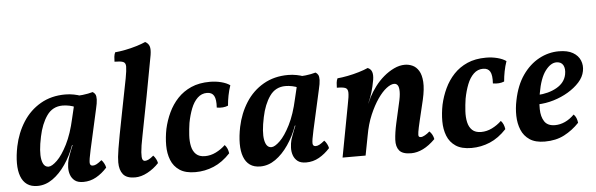

<svg xmlns="http://www.w3.org/2000/svg" viewBox="-47 -865 3196 1030"><g transform="rotate(-5 1551.0 -350.5)"><path d="M456 -467Q465 -462 470 -453Q475 -444 474.5 -425.5Q474 -407 466 -374L418 -159Q406 -105 407 -89.5Q408 -74 423 -74Q433 -74 444 -80Q455 -86 471 -99Q479 -91 485 -79.5Q491 -68 493 -57Q466 -27 434 -9Q402 9 365 9Q335 9 319 -3.5Q303 -16 296 -35.5Q289 -55 290 -77.5Q291 -100 296 -119Q300 -130 305 -145Q310 -160 316.5 -175Q323 -190 328 -202L362 -360L339 -454Q372 -453 402 -456.5Q432 -460 456 -467ZM392 -452 358 -394Q345 -401 325.5 -405Q306 -409 289 -409Q235 -409 204 -365Q173 -321 159 -253Q142 -173 150 -131Q158 -89 186 -89Q204 -89 232 -116Q260 -143 288 -198.5Q316 -254 334 -336L353 -416L394 -409L343 -193H321Q301 -137 269.5 -91Q238 -45 199.5 -18Q161 9 118 9Q84 9 62 -6.5Q40 -22 29 -51.5Q18 -81 18 -122Q18 -163 28 -212Q43 -284 80 -342Q117 -400 175 -433.5Q233 -467 308 -467Q332 -467 354.5 -462.5Q377 -458 392 -452Z M643 9Q598 9 579 -14.5Q560 -38 560 -79Q560 -92 561.5 -108.5Q563 -125 567.5 -152.5Q572 -180 580.5 -226Q589 -272 603.5 -344.5Q618 -417 639 -525Q647 -568 647 -588Q647 -608 633 -613.5Q619 -619 587 -619Q587 -632 588.5 -645.5Q590 -659 595 -669Q619 -671 650 -677Q681 -683 710.5 -692Q740 -701 760 -710Q777 -701 782.5 -685Q788 -669 783 -638Q763 -527 742.5 -420Q722 -313 702 -211Q690 -152 688 -122.5Q686 -93 690.5 -84Q695 -75 704 -75Q713 -75 724 -80.5Q735 -86 750 -99Q758 -91 764 -79.5Q770 -68 772 -57Q745 -28 710.5 -9.5Q676 9 643 9Z M968 9Q915 9 883.5 -12Q852 -33 838 -68.5Q824 -104 824 -147.5Q824 -191 833 -236Q843 -281 862.5 -322.5Q882 -364 912.5 -396.5Q943 -429 986 -448Q1029 -467 1087 -467Q1119 -467 1148 -459.5Q1177 -452 1195 -439Q1186 -413 1180.5 -385Q1175 -357 1173 -331Q1147 -320 1112 -326Q1115 -370 1104 -389.5Q1093 -409 1066 -409Q1037 -409 1015.5 -388.5Q994 -368 980.5 -333.5Q967 -299 959 -257Q954 -224 952 -191Q950 -158 956 -131Q962 -104 979 -88Q996 -72 1027 -72Q1057 -72 1085.5 -86Q1114 -100 1137 -122Q1146 -112 1150.5 -101Q1155 -90 1157 -76Q1115 -31 1067.5 -11Q1020 9 968 9Z M1656 -467Q1665 -462 1670 -453Q1675 -444 1674.5 -425.5Q1674 -407 1666 -374L1618 -159Q1606 -105 1607 -89.5Q1608 -74 1623 -74Q1633 -74 1644 -80Q1655 -86 1671 -99Q1679 -91 1685 -79.5Q1691 -68 1693 -57Q1666 -27 1634 -9Q1602 9 1565 9Q1535 9 1519 -3.5Q1503 -16 1496 -35.5Q1489 -55 1490 -77.5Q1491 -100 1496 -119Q1500 -130 1505 -145Q1510 -160 1516.5 -175Q1523 -190 1528 -202L1562 -360L1539 -454Q1572 -453 1602 -456.5Q1632 -460 1656 -467ZM1592 -452 1558 -394Q1545 -401 1525.5 -405Q1506 -409 1489 -409Q1435 -409 1404 -365Q1373 -321 1359 -253Q1342 -173 1350 -131Q1358 -89 1386 -89Q1404 -89 1432 -116Q1460 -143 1488 -198.5Q1516 -254 1534 -336L1553 -416L1594 -409L1543 -193H1521Q1501 -137 1469.5 -91Q1438 -45 1399.5 -18Q1361 9 1318 9Q1284 9 1262 -6.5Q1240 -22 1229 -51.5Q1218 -81 1218 -122Q1218 -163 1228 -212Q1243 -284 1280 -342Q1317 -400 1375 -433.5Q1433 -467 1508 -467Q1532 -467 1554.5 -462.5Q1577 -458 1592 -452Z M1761 0 1814 -282Q1823 -325 1822.5 -345Q1822 -365 1808.5 -370.5Q1795 -376 1763 -376Q1763 -389 1764.5 -402.5Q1766 -416 1771 -426Q1795 -428 1826 -434Q1857 -440 1887 -449Q1917 -458 1937 -467Q1954 -460 1959.5 -444Q1965 -428 1961 -402Q1954 -363 1945.5 -335Q1937 -307 1924 -278L1905 -104L1885 0ZM2137 -467Q2158 -467 2178 -458Q2198 -449 2211.5 -427Q2225 -405 2227.5 -367Q2230 -329 2217 -272L2191 -163Q2181 -121 2178 -102Q2175 -83 2178 -78Q2181 -73 2189 -73Q2198 -73 2211.5 -80.5Q2225 -88 2237 -99Q2246 -91 2252 -79.5Q2258 -68 2260 -56Q2227 -23 2194.5 -7Q2162 9 2130 9Q2084 9 2066.5 -12Q2049 -33 2051 -70.5Q2053 -108 2064 -158L2087 -260Q2097 -301 2097 -325.5Q2097 -350 2090 -360Q2083 -370 2071 -370Q2053 -370 2029.5 -352Q2006 -334 1982 -299.5Q1958 -265 1937 -216Q1916 -167 1905 -104L1900 -226L1940 -311Q1954 -338 1975 -366Q1996 -394 2022.5 -416.5Q2049 -439 2078.5 -453Q2108 -467 2137 -467Z M2455 9Q2402 9 2370.5 -12Q2339 -33 2325 -68.5Q2311 -104 2311 -147.5Q2311 -191 2320 -236Q2330 -281 2349.5 -322.5Q2369 -364 2399.5 -396.5Q2430 -429 2473 -448Q2516 -467 2574 -467Q2606 -467 2635 -459.5Q2664 -452 2682 -439Q2673 -413 2667.5 -385Q2662 -357 2660 -331Q2634 -320 2599 -326Q2602 -370 2591 -389.5Q2580 -409 2553 -409Q2524 -409 2502.5 -388.5Q2481 -368 2467.5 -333.5Q2454 -299 2446 -257Q2441 -224 2439 -191Q2437 -158 2443 -131Q2449 -104 2466 -88Q2483 -72 2514 -72Q2544 -72 2572.5 -86Q2601 -100 2624 -122Q2633 -112 2637.5 -101Q2642 -90 2644 -76Q2602 -31 2554.5 -11Q2507 9 2455 9Z M2850 9Q2799 9 2768.5 -11.5Q2738 -32 2724 -66Q2710 -100 2709 -141.5Q2708 -183 2717 -225Q2733 -305 2770.5 -358.5Q2808 -412 2859 -439.5Q2910 -467 2966 -467Q3013 -467 3041.5 -450.5Q3070 -434 3081 -407Q3092 -380 3086 -350Q3080 -318 3055 -290.5Q3030 -263 2994 -241.5Q2958 -220 2915 -207Q2872 -194 2828 -193L2831 -243Q2892 -246 2936 -271Q2980 -296 2989 -340Q2995 -371 2984.5 -390Q2974 -409 2948 -409Q2917 -409 2888 -370.5Q2859 -332 2845 -251Q2837 -207 2837.5 -166.5Q2838 -126 2855 -100Q2872 -74 2912 -74Q2939 -74 2965.5 -86Q2992 -98 3016 -122Q3025 -113 3029.5 -102Q3034 -91 3036 -76Q3000 -38 2955 -14.5Q2910 9 2850 9Z"/></g></svg>

Font: Vollkorn SemiBold
Style: Italic
Weight: 600
Italic angle: -11°
Designer: Friedrich Althausen
Foundry: Friedrich Althausen
Version: Version 5.000